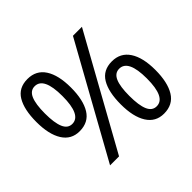

<svg xmlns="http://www.w3.org/2000/svg" viewBox="-166 -939 1163 1163"><g transform="rotate(-45 415.5 -357.0)"><path d="M195 -724Q269 -724 307 -665.5Q345 -607 345 -501Q345 -395 308.5 -335.5Q272 -276 195 -276Q124 -276 86.5 -335.5Q49 -395 49 -501Q49 -607 84 -665.5Q119 -724 195 -724ZM652 -714 256 0H179L575 -714ZM195 -662Q157 -662 139.5 -621.5Q122 -581 122 -501Q122 -421 139.5 -380Q157 -339 195 -339Q272 -339 272 -501Q272 -662 195 -662ZM632 -438Q705 -438 743.5 -379.5Q782 -321 782 -215Q782 -109 745.5 -49.5Q709 10 632 10Q561 10 523.5 -49.5Q486 -109 486 -215Q486 -321 521 -379.5Q556 -438 632 -438ZM632 -375Q594 -375 576.5 -335Q559 -295 559 -215Q559 -134 576.5 -93.5Q594 -53 632 -53Q709 -53 709 -215Q709 -375 632 -375Z"/></g></svg>

Font: Noto Sans SignWriting
Style: Regular
Weight: 400
Designer: Monotype Design Team
Foundry: Monotype Imaging Inc.
Version: Version 2.004; ttfautohint (v1.8.4.7-5d5b)